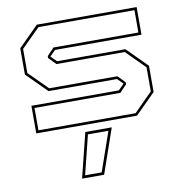

<svg xmlns="http://www.w3.org/2000/svg" viewBox="-87 -622 925 969"><g transform="rotate(-10 375.0 -137.5)"><path d="M67.5 0V-141.5H515.5L545 -171L516.5 -199.5H165.5L62.5 -302.5V-437L165.5 -540H677V-398.5H234L205 -369.5L234 -340.5H584L687 -237.5V-103L584 0ZM81 -13.5H579L673.5 -108.5V-232L578.5 -327H228.5L192.5 -364V-374.5L228.5 -412H663.5V-526.5H171.5L76 -431.5V-308L171 -213H521L557 -175.5V-165.5L521 -128H81ZM255.5 265 312.5 36H448L368.5 265ZM273.5 251H358.5L428.5 50H323.5Z"/></g></svg>

Font: Tourney Expanded Thin
Style: Regular
Weight: 100
Width: 7
Designer: Tyler Finck
Foundry: Etcetera Type Co
Version: Version 1.010; ttfautohint (v1.8.3)